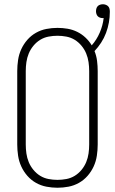

<svg xmlns="http://www.w3.org/2000/svg" viewBox="-20 -874 540 902"><path d="M250 8Q224 8 198 3Q172 -2 149 -15Q126 -28 108.5 -48Q91 -68 80 -92Q69 -116 65 -142.5Q61 -169 61 -195V-540Q61 -566 65 -592.5Q69 -619 80 -643Q91 -667 108.5 -687Q126 -707 149 -720Q172 -733 198 -738Q224 -743 250 -743Q274 -743 297.5 -739Q321 -735 342.5 -724.5Q364 -714 381.5 -697.5Q399 -681 411 -661Q434 -687 448.5 -720.5Q463 -754 467 -789H463Q456 -789 450 -791Q444 -793 439.5 -797.5Q435 -802 433 -808.5Q431 -815 431 -821Q431 -828 433 -834.5Q435 -841 439.5 -845.5Q444 -850 450.5 -852Q457 -854 464 -854Q470 -854 477 -851.5Q484 -849 488.5 -844Q493 -839 494.5 -832.5Q496 -826 496 -819Q496 -793 491.5 -768Q487 -743 478 -719Q469 -695 455 -673.5Q441 -652 424 -634Q433 -612 436 -588Q439 -564 439 -540V-195Q439 -169 435 -142.5Q431 -116 420 -92Q409 -68 391.5 -48Q374 -28 351 -15Q328 -2 302 3Q276 8 250 8ZM250 -29Q271 -29 292 -33Q313 -37 331 -48Q349 -59 363 -76Q377 -93 385 -112.5Q393 -132 396 -153Q399 -174 399 -195V-540Q399 -561 396 -582Q393 -603 385 -622.5Q377 -642 363 -659Q349 -676 331 -687Q313 -698 292 -702Q271 -706 250 -706Q229 -706 208 -702Q187 -698 169 -687Q151 -676 137 -659Q123 -642 115 -622.5Q107 -603 104 -582Q101 -561 101 -540V-195Q101 -174 104 -153Q107 -132 115 -112.5Q123 -93 137 -76Q151 -59 169 -48Q187 -37 208 -33Q229 -29 250 -29Z"/></svg>

Font: Iosevka Term Curly Extralight
Style: Regular
Weight: 200
Designer: Belleve Invis
Foundry: Belleve Invis
Version: Version 32.3.0